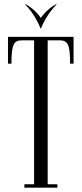

<svg xmlns="http://www.w3.org/2000/svg" viewBox="-20 -870 378 890"><path d="M100 -850H96C143 -803 165 -745 168 -738H170C173 -745 195 -803 243 -850H239C200 -829 176 -797 169 -787C163 -797 138 -829 100 -850ZM93 0H246V-16H201V-683H255C292 -683 305 -669 305 -575H321V-699H17V-575H33C33 -669 46 -683 83 -683H138V-16H93Z"/></svg>

Font: Emberly
Style: Regular
Weight: 400
Designer: Rajesh Rajput
Foundry: Rajesh Rajput
Version: Version 1.000